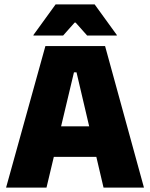

<svg xmlns="http://www.w3.org/2000/svg" viewBox="-20 -847 678 867"><path d="M7.5 0 185 -639H454.5L630 0H447.5L325.5 -520.5H314L190 0ZM175 -138.5V-276.5H461.5V-138.5ZM231 -827H407.5L507.5 -689V-686.5H373.5L321.5 -745H317L265 -686.5H131V-689Z"/></svg>

Font: Anek Telugu ExtraBold
Style: Regular
Weight: 800
Designer: Omkar Bhoir (Telugu), Yesha Goshar (Latin)
Foundry: Ek Type
Version: Version 1.003